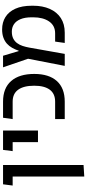

<svg xmlns="http://www.w3.org/2000/svg" viewBox="491 -1138 835 1858"><g transform="rotate(-90 909.0 -208.5)"><path d="M130 189V-597H242V182ZM43 -504 55 -597H204V-504Z M463 -259V-597H575V-259ZM376 -504 388 -597H527V-504Z M686 0V-93H855Q932 -93 970.5 -145Q1009 -197 1009 -295Q1009 -397 970.5 -450.5Q932 -504 855 -504H686L699 -597H855Q986 -597 1054.5 -518.5Q1123 -440 1123 -295Q1123 -153 1054.5 -76.5Q986 0 855 0Z M1201 0 1270 -355 1187 -597H1299L1344 -446H1348Q1359 -479 1375.5 -508.5Q1392 -538 1416 -559.5Q1440 -581 1474 -593.5Q1508 -606 1554 -606Q1622 -606 1673.5 -574Q1725 -542 1754 -478Q1783 -414 1783 -319V-305Q1783 -214 1752.5 -145Q1722 -76 1664 -38Q1606 0 1522 0H1423L1436 -93H1516Q1591 -93 1631 -151.5Q1671 -210 1671 -305V-319Q1671 -385 1653 -428Q1635 -471 1604 -491.5Q1573 -512 1533 -512Q1493 -512 1466 -498.5Q1439 -485 1421.5 -461.5Q1404 -438 1394 -407.5Q1384 -377 1378 -344L1317 0Z"/></g></svg>

Font: Noto Sans Hebrew Thin Medium
Style: Regular
Weight: 500
Version: Version 3.001